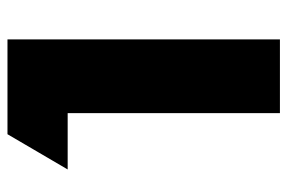

<svg xmlns="http://www.w3.org/2000/svg" viewBox="-147 -618 765 511"><g transform="rotate(-90 235.5 -362.5)"><path d="M386.2 -725.1V0H189.9V-564.9H40L133.8 -725.1Z"/></g></svg>

Font: Stilu Bold
Style: Regular
Weight: 700
Designer: Genilson Lima Santos
Foundry: Genilson Lima Santos
Version: Version 1.200;PS 001.200;hotconv 1.0.88;makeotf.lib2.5.64775